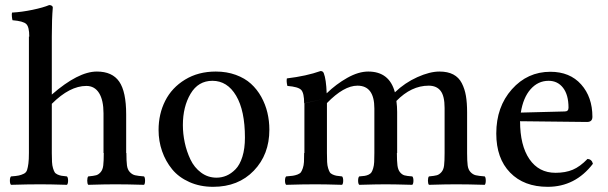

<svg xmlns="http://www.w3.org/2000/svg" viewBox="-20 -719 2373 749"><path d="M182.1 -576.2V-350.1Q285.2 -439.9 357.9 -439.9Q418 -439.9 445.1 -400.6Q472.2 -361.3 472.2 -272.9V-122.1H473.1Q473.1 -90.3 475.3 -73.7Q477.5 -57.1 486.6 -47.6Q495.6 -38.1 506.6 -35.4Q517.6 -32.7 542 -30.8Q545.9 -26.4 545.9 -14.4Q545.9 -2.4 542 2Q477.5 0 429.2 0Q388.7 0 324.2 2Q320.3 -2.4 320.3 -14.4Q320.3 -26.4 324.2 -30.8Q345.7 -32.7 355.2 -35.4Q364.7 -38.1 372.8 -47.6Q380.9 -57.1 382.8 -73.7Q384.8 -90.3 384.8 -122.1H383.8V-276.9Q383.8 -328.1 366.5 -356Q349.1 -383.8 316.9 -383.8Q252 -383.8 182.1 -314V-122.1Q182.1 -101.1 182.9 -87.2Q183.6 -73.2 186.8 -63Q189.9 -52.7 193.1 -47.4Q196.3 -42 204.3 -38.3Q212.4 -34.7 219.7 -33.4Q227.1 -32.2 241.2 -30.8Q245.6 -26.4 245.6 -14.4Q245.6 -2.4 241.2 2Q176.8 0 138.2 0Q87.4 0 22.9 2Q18.6 -2.4 18.6 -14.4Q18.6 -26.4 22.9 -30.8Q43.5 -32.2 53.5 -34.4Q63.5 -36.6 73 -41.3Q82.5 -45.9 85.7 -56.2Q88.9 -66.4 90.8 -81.3Q92.8 -96.2 92.8 -122.1V-576.2H94.2Q94.2 -613.8 82.5 -625.2Q70.8 -636.7 28.8 -640.1Q27.3 -645 26.4 -654.5Q25.4 -664.1 26.9 -669.9Q64.9 -671.9 106.9 -680.7Q148.9 -689.5 171.9 -699.2Q178.2 -699.2 182.1 -696.5Q186 -693.8 186 -689.9Q182.1 -645.5 182.1 -576.2Z M598.6 -211.9Q598.6 -274.4 624.5 -325.7Q650.4 -377 701.9 -408.4Q753.4 -439.9 821.8 -439.9Q864.3 -439.9 899.7 -427Q935.1 -414.1 959 -392.3Q982.9 -370.6 999.3 -341.1Q1015.6 -311.5 1023.2 -279.3Q1030.8 -247.1 1030.8 -212.9Q1030.8 -116.2 970.2 -53.2Q909.7 9.8 811.5 9.8Q760.3 9.8 718.8 -8.8Q677.2 -27.3 651.6 -58.6Q626 -89.8 612.3 -129.2Q598.6 -168.5 598.6 -211.9ZM808.6 -403.8Q753.4 -403.8 723.4 -353.3Q693.4 -302.7 693.4 -231Q693.4 -197.3 700.7 -162.8Q708 -128.4 722.9 -96.9Q737.8 -65.4 764.4 -45.7Q791 -25.9 824.7 -25.9Q844.7 -25.9 863.3 -33.7Q881.8 -41.5 898.7 -58.6Q915.5 -75.7 925.5 -107.4Q935.5 -139.2 935.5 -182.1Q935.5 -287.6 901.1 -345.7Q866.7 -403.8 808.6 -403.8Z M1255.4 -122.1Q1255.4 -101.1 1256.1 -87.2Q1256.8 -73.2 1260 -63Q1263.2 -52.7 1266.4 -47.4Q1269.5 -42 1277.6 -38.3Q1285.6 -34.7 1293 -33.4Q1300.3 -32.2 1314.5 -30.8Q1318.8 -26.4 1318.8 -14.4Q1318.8 -2.4 1314.5 2Q1250 0 1211.4 0Q1160.6 0 1096.2 2Q1091.8 -2.4 1091.8 -14.4Q1091.8 -26.4 1096.2 -30.8Q1113.3 -32.2 1122.3 -33.4Q1131.3 -34.7 1140.9 -38.3Q1150.4 -42 1154.1 -47.4Q1157.7 -52.7 1161.4 -63.2Q1165 -73.7 1165.8 -87.2Q1166.5 -100.6 1166.5 -122.1H1167.5V-315.9L1242.2 -333L1166.5 -315.9Q1166.5 -355.5 1155.3 -367.9Q1144 -380.4 1101.1 -383.8Q1096.7 -401.4 1099.1 -413.1Q1175.8 -422.4 1230.5 -441.9Q1240.2 -441.9 1243.2 -433.1Q1252.4 -409.7 1254.4 -355Q1291 -390.6 1334.7 -415.3Q1378.4 -439.9 1416.5 -439.9Q1499 -439.9 1520.5 -358.9Q1559.1 -396 1607.9 -418Q1656.7 -439.9 1694.3 -439.9Q1726.6 -439.9 1748.3 -428.5Q1770 -417 1781.5 -394.5Q1793 -372.1 1797.6 -345Q1802.2 -317.9 1802.2 -280.8V-122.1Q1802.2 -90.3 1804.4 -73.7Q1806.6 -57.1 1815.7 -47.6Q1824.7 -38.1 1835.7 -35.4Q1846.7 -32.7 1871.1 -30.8Q1875 -26.4 1875 -14.4Q1875 -2.4 1871.1 2Q1806.6 0 1758.3 0Q1717.8 0 1653.3 2Q1649.4 -2.4 1649.4 -14.4Q1649.4 -26.4 1653.3 -30.8Q1674.8 -32.7 1684.3 -35.4Q1693.8 -38.1 1702.1 -47.6Q1710.4 -57.1 1712.4 -73.7Q1714.4 -90.3 1714.4 -122.1V-297.9Q1714.4 -344.7 1698.7 -364.7Q1683.1 -384.8 1652.3 -384.8Q1584.5 -384.8 1526.4 -325.2Q1529.3 -303.7 1529.3 -282.2V-122.1H1528.3Q1528.3 -90.3 1530.5 -73.5Q1532.7 -56.6 1540.5 -47.1Q1548.3 -37.6 1557.9 -34.9Q1567.4 -32.2 1588.4 -30.8Q1592.8 -26.4 1592.8 -14.4Q1592.8 -2.4 1588.4 2Q1518.1 0 1484.4 0Q1449.7 0 1381.3 2Q1377 -2.4 1377 -14.4Q1377 -26.4 1381.3 -30.8Q1395 -31.7 1402.8 -33Q1410.6 -34.2 1418.2 -37.8Q1425.8 -41.5 1429.2 -46.9Q1432.6 -52.2 1435.8 -62.7Q1439 -73.2 1439.7 -86.9Q1440.4 -100.6 1440.4 -122.1V-295.9Q1440.4 -384.8 1374.5 -384.8Q1321.3 -384.8 1255.4 -316.9Z M2011.7 -279.8 2183.1 -284.2Q2197.8 -284.2 2197.8 -298.8Q2197.8 -349.1 2176.5 -376.5Q2155.3 -403.8 2120.1 -403.8Q2079.1 -403.8 2050 -371.1Q2021 -338.4 2011.7 -279.8ZM2272 -99.1Q2288.6 -97.7 2293 -80.1Q2224.1 9.8 2116.7 9.8Q2023.9 9.8 1970 -45.7Q1916 -101.1 1916 -198.2Q1916 -302.2 1976.8 -370.6Q2037.6 -439 2127 -439Q2203.1 -439 2247.1 -389.6Q2291 -340.3 2291 -263.2Q2291 -243.2 2270 -243.2L2008.8 -246.1Q2008.8 -151.4 2045.4 -98.1Q2082 -44.9 2147 -44.9Q2186 -44.9 2214.4 -56.9Q2242.7 -68.8 2272 -99.1Z"/></svg>

Font: Common Serif News
Style: Regular
Weight: 450
Designer: Philipp H. Poll, Khaled Hosny
Foundry: Stefan Peev, Context Ltd.
Version: Version 1.026